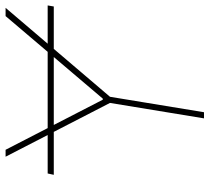

<svg xmlns="http://www.w3.org/2000/svg" viewBox="-52 -716 768 704"><g transform="rotate(-90 332.0 -364.0)"><path d="M664.1 -573.2 660.2 -550.8H43L47.9 -573.2ZM109.4 -727.5H134.8L318.4 -371.1H322.3L625 -727.5H655.3L329.1 -344.7L272.5 0H250L306.6 -344.7Z"/></g></svg>

Font: Inter Tight Thin
Style: Italic
Weight: 250
Italic angle: -9.39999°
Designer: Rasmus Andersson
Foundry: rsms
Version: Version 3.004